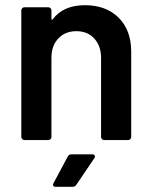

<svg xmlns="http://www.w3.org/2000/svg" viewBox="-20 -539 584 739"><path d="M485 -340V-12Q485 -7 481.5 -3.5Q478 0 473 0H381Q376 0 372.5 -3.5Q369 -7 369 -12V-316Q369 -362 343 -390.5Q317 -419 274 -419Q231 -419 204.5 -391Q178 -363 178 -317V-12Q178 -7 174.5 -3.5Q171 0 166 0H74Q69 0 65.5 -3.5Q62 -7 62 -12V-499Q62 -504 65.5 -507.5Q69 -511 74 -511H166Q171 -511 174.5 -507.5Q178 -504 178 -499V-467Q178 -464 180 -463Q182 -462 183 -465Q224 -519 307 -519Q388 -519 436.5 -471Q485 -423 485 -340ZM186 166 241 63Q245 55 256 55H335Q342 55 344.5 59.5Q347 64 343 70L274 172Q269 180 260 180H194Q187 180 185 176Q183 172 186 166Z"/></svg>

Font: Amber EN SemiBold
Style: Regular
Weight: 600
Designer: Jeremy Tribby
Foundry: Tribby Type
Version: Version 1.408 November 24, 2021